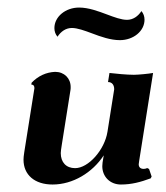

<svg xmlns="http://www.w3.org/2000/svg" viewBox="-20 -491 447 516"><path d="M302.2 -383.1C338.6 -383.1 368.4 -407.5 368.4 -438C368.4 -446.8 365.7 -454.6 360.1 -461.2C350.8 -447 337.4 -437.7 321.3 -437.7C306.2 -437.7 287.6 -444.6 267.6 -452.1C244.1 -460.9 218 -470.7 192.6 -470.7C156 -470.7 126.2 -446 126.2 -415.5C126.2 -406.7 128.9 -398.9 134.5 -392.3C143.8 -406.5 157 -415.8 173.1 -415.8C188 -415.8 207 -408.9 227.1 -401.4C251 -392.3 277.1 -383.1 302.2 -383.1ZM45.2 -82C43.7 -72.5 43.2 -66.4 43.2 -61.8C43.2 -21.2 73 4.9 121.3 4.9C176 4.9 228.5 -27.1 258.8 -73.5C255.6 -55.2 254.9 -50.3 254.9 -44.4C254.9 -16.4 275.6 4.9 304.9 4.9C333.7 4.9 357.9 -1.7 385 -11.7L387.5 -16.6L380.6 -36.9L375.7 -39.3C372.1 -37.8 369.4 -37.1 366.2 -37.1C357.9 -37.1 352.8 -41.3 352.8 -49.6C352.8 -50.5 353 -52.5 354 -58.6L391.4 -294.9C379.4 -292.7 351.3 -290 339.8 -290C320.8 -290 290.5 -293 274.2 -294.9L270.3 -270.5C281 -270.5 286.9 -262.9 286.9 -251L268.8 -136.7C261 -87.9 217.5 -39.1 181.9 -39.1C157.7 -39.1 143.3 -54.9 143.3 -79.6C143.3 -83.3 144.3 -91.1 146.2 -102.8L169.4 -249C169.9 -251.7 169.9 -254.4 169.9 -257.1C169.9 -280.5 152.8 -297.9 128.2 -297.9C104.5 -296.9 82.5 -287.1 64.9 -268.6L64.2 -263.7C70.1 -263.7 72.5 -260 72.5 -253.9Z"/></svg>

Font: RisaltypS01
Style: Medium
Weight: 500
Italic angle: -9°
Designer: gluk
Foundry: gluk
Version: Version 0.24